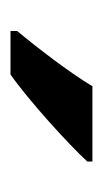

<svg xmlns="http://www.w3.org/2000/svg" viewBox="67 -874 200 375"><g transform="rotate(90 167.5 -686.0)"><path d="M295 -756V-766H148C121 -721 71 -656 40 -619V-606H125C175 -641 261 -719 295 -756Z"/></g></svg>

Font: Noto Sans Thaana SemiBold
Style: Regular
Weight: 600
Designer: David Williams
Foundry: Google Inc.
Version: Version 3.001